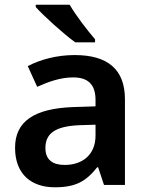

<svg xmlns="http://www.w3.org/2000/svg" viewBox="-20 -786 628 816"><path d="M276 -766H132V-756C165 -719 251 -641 300 -606H384V-619C352 -656 302 -721 276 -766ZM297 -552C222 -552 151 -533 98 -505L138 -417C187 -439 237 -457 291 -457C351 -457 386 -430 386 -361V-334L292 -331C125 -325 44 -270 44 -158C44 -43 116 10 213 10C303 10 346 -16 393 -75H397L422 0H511V-364C511 -492 437 -552 297 -552ZM320 -254 386 -256V-210C386 -127 329 -85 255 -85C206 -85 173 -105 173 -157C173 -215 209 -250 320 -254Z"/></svg>

Font: Noto Sans Gunjala Gondi Semibold
Style: Regular
Weight: 400
Designer: Ek Type
Foundry: Ek Type
Version: Version 1.004